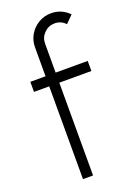

<svg xmlns="http://www.w3.org/2000/svg" viewBox="-146 -820 614 877"><g transform="rotate(-20 161.0 -381.0)"><path d="M148 -640.5V-500H304V-451H148V0H99V-451H25V-500H99V-640.5Q99 -674 115.2 -701.5Q131.5 -729 159.2 -745.5Q187 -762 220.5 -762Q271.5 -762 307.5 -725L272.5 -690Q251.5 -713 220.5 -713Q190.5 -713 169.2 -691.8Q148 -670.5 148 -640.5Z"/></g></svg>

Font: Urbanist ExtraLight
Style: Regular
Weight: 200
Designer: Corey Hu
Foundry: Corey Hu
Version: Version 1.330; ttfautohint (v1.8.4.7-5d5b)